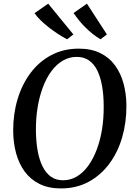

<svg xmlns="http://www.w3.org/2000/svg" viewBox="-20 -1018 734 1048"><path d="M312.5 10.5Q245 10.5 196 -13.8Q147 -38 115.2 -81Q83.5 -124 68 -181Q52.5 -238 52 -303Q51.5 -395 75.8 -476.2Q100 -557.5 146.8 -619.8Q193.5 -682 260 -717.2Q326.5 -752.5 410.5 -752.5Q478.5 -752.5 527.5 -728.2Q576.5 -704 608 -660.8Q639.5 -617.5 654.5 -561.5Q669.5 -505.5 670 -442Q670.5 -350 646.8 -268.2Q623 -186.5 576.5 -124Q530 -61.5 463.5 -25.5Q397 10.5 312.5 10.5ZM324 -34Q364.5 -34 399.2 -54.5Q434 -75 461.2 -112.5Q488.5 -150 507.8 -200.8Q527 -251.5 536.8 -311.5Q546.5 -371.5 546 -437.5Q546 -498.5 537.2 -548.2Q528.5 -598 510.8 -633.8Q493 -669.5 465.2 -688.5Q437.5 -707.5 398.5 -707.5Q358 -707.5 323.2 -687.2Q288.5 -667 261 -630Q233.5 -593 214.5 -543Q195.5 -493 185.5 -433Q175.5 -373 176 -307Q176.5 -245.5 185.5 -195.2Q194.5 -145 212.8 -108.8Q231 -72.5 258.5 -53.2Q286 -34 324 -34ZM563.5 -830 528.5 -803.5Q506.5 -816.5 485.2 -833.5Q464 -850.5 445 -869.5Q426 -888.5 410 -908.5Q394 -928.5 381.5 -947L454.5 -998ZM380.5 -830 346 -803.5Q323 -815.5 297.2 -832.2Q271.5 -849 246.8 -868.2Q222 -887.5 201.5 -907.5Q181 -927.5 168.5 -946L243 -998Z"/></svg>

Font: Merriweather 60pt Medium
Style: Italic
Weight: 500
Italic angle: -7.8°
Version: Version 2.101